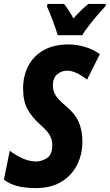

<svg xmlns="http://www.w3.org/2000/svg" viewBox="-40 -951 561 981"><path d="M142 10Q91 10 51.5 0.5Q12 -9 -20 -33L10 -181Q36 -160 72.5 -143Q109 -126 143 -126Q174 -126 200.5 -143.5Q227 -161 227 -209Q227 -236 215.5 -258Q204 -280 166 -314Q121 -354 99.5 -395Q78 -436 78 -499Q78 -562 104 -613Q130 -664 182 -694Q234 -724 312 -724Q351 -724 393.5 -711.5Q436 -699 470 -674L405 -544Q377 -566 351 -578Q325 -590 304 -590Q274 -590 252 -571Q230 -552 230 -513Q230 -488 243.5 -465Q257 -442 298 -408Q343 -371 362 -328Q381 -285 381 -225Q381 -164 354.5 -110Q328 -56 275 -23Q222 10 142 10ZM255 -771Q246 -802 230 -844.5Q214 -887 200 -918L203 -931H287Q298 -918 310 -899.5Q322 -881 335 -857Q358 -882 377 -900.5Q396 -919 412 -931H501L499 -920Q483 -903 459 -875Q435 -847 413 -818.5Q391 -790 380 -771Z"/></svg>

Font: Noto Sans ExtraCondensed ExtraBold
Style: Italic
Weight: 800
Width: 2
Italic angle: -12°
Designer: Monotype Design Team
Foundry: Monotype Imaging Inc.
Version: Version 2.013; ttfautohint (v1.8.4.7-5d5b)